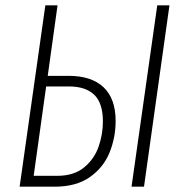

<svg xmlns="http://www.w3.org/2000/svg" viewBox="-20 -704 691 724"><path d="M416 -248Q416 -185 393 -128.5Q370 -72 318.5 -36Q267 0 186 0H54L151 -684H197L160 -418H239Q325 -418 370.5 -375Q416 -332 416 -248ZM573 -684H619L523 0H476ZM368 -246Q368 -315 335.5 -346.5Q303 -378 240 -378H154L107 -41H196Q259 -41 297.5 -73Q336 -105 352 -151.5Q368 -198 368 -246Z"/></svg>

Font: Fira Sans Extra Condensed ExtraLight
Style: Italic
Weight: 275
Width: 3
Italic angle: -8°
Designer: Carrois Corporate & Edenspiekermann AG
Foundry: Carrois Corporate GbR & Edenspiekermann AG
Version: Version 4.203